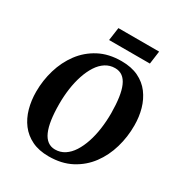

<svg xmlns="http://www.w3.org/2000/svg" viewBox="-212 -1074 1157 1231"><g transform="rotate(30 366.0 -458.0)"><path d="M328 10Q255.5 10 203.2 -15.5Q151 -41 117.5 -85.2Q84 -129.5 68 -187.2Q52 -245 52 -310Q52 -393.5 75.5 -472.5Q99 -551.5 146 -614.8Q193 -678 263.8 -715.5Q334.5 -753 429.5 -753Q502.5 -753 555 -727.8Q607.5 -702.5 640.8 -658Q674 -613.5 690 -556.8Q706 -500 706 -437Q706.5 -352 683.2 -272Q660 -192 612.8 -128.5Q565.5 -65 494.5 -27.5Q423.5 10 328 10ZM341.5 -48.5Q380.5 -48.5 412 -69Q443.5 -89.5 467 -126.2Q490.5 -163 506.5 -211.2Q522.5 -259.5 530.2 -315.2Q538 -371 538 -430Q537.5 -495 530.5 -544Q523.5 -593 509 -626.2Q494.5 -659.5 471.5 -676.5Q448.5 -693.5 416 -693.5Q377 -693.5 345.5 -673.2Q314 -653 290.5 -616.5Q267 -580 251 -532Q235 -484 227.2 -429Q219.5 -374 219.5 -316.5Q219.5 -250.5 226.8 -200.5Q234 -150.5 248.8 -116.8Q263.5 -83 286.8 -65.8Q310 -48.5 341.5 -48.5ZM305 -926H606.5L593.5 -830H291.5Z"/></g></svg>

Font: Merriweather ExtraBold
Style: Italic
Weight: 800
Italic angle: -7.8°
Version: Version 2.101